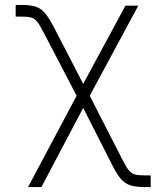

<svg xmlns="http://www.w3.org/2000/svg" viewBox="-20 -553 631 772"><path d="M288.1 -168 156.2 -420.9Q139.6 -453.1 129.4 -465.8Q119.1 -478.5 105.7 -482.4Q92.3 -486.3 63.5 -486.3H43V-533.2H63.5Q101.6 -533.2 123 -526.4Q144.5 -519.5 160.6 -500.7Q176.8 -481.9 197.3 -442.4L314.5 -215.8L484.4 -530.3H536.1L340.8 -168L472.7 89.8Q487.8 119.6 498.5 132.3Q509.3 145 523.2 148.7Q537.1 152.3 565.4 152.3H585.9V199.2H565.4Q527.3 199.2 505.6 192.6Q483.9 186 467.3 167.7Q450.7 149.4 431.6 111.3L314.5 -119.1L146.5 199.2H92.8Z"/></svg>

Font: Pretendard Std ExtraLight
Style: Regular
Weight: 200
Designer: Base glyphs from Inter by Rasmus Andersson; Hangeul glyphs from Noto Sans CJK(Source Han Sans) by Jang Soo-young and Kan
Foundry: Kil Hyung-jin
Version: Version 1.309